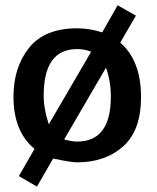

<svg xmlns="http://www.w3.org/2000/svg" viewBox="-20 -592 582 712"><path d="M30 -233Q30 -343 88 -415Q146 -487 266 -487Q312 -487 359 -472L416 -572H417L484 -534L426 -434Q503 -367 503 -232Q503 -108 436.5 -49Q370 10 266 10Q244 10 177 -4L117 100L50 61L108 -40Q30 -104 30 -233ZM142 -238Q142 -188 161 -131Q194 -188 318 -400Q294 -410 266 -410Q142 -410 142 -238ZM218 -75Q246 -67 266 -67Q391 -67 391 -233Q391 -292 373 -341Z"/></svg>

Font: Coval
Style: Bold
Weight: 700
Foundry: Context Ltd
Version: Version 001.000